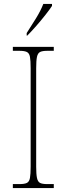

<svg xmlns="http://www.w3.org/2000/svg" viewBox="-20 -951 339 971"><path d="M45 0V-20H79Q104 -20 116 -26Q128 -32 131.5 -51Q135 -70 135 -108V-606Q135 -645 131.5 -663.5Q128 -682 116 -688Q104 -694 79 -694H45V-714H252V-694H219Q194 -694 182.5 -688Q171 -682 167 -663.5Q163 -645 163 -606V-108Q163 -70 167 -51Q171 -32 182.5 -26Q194 -20 219 -20H252V0ZM115 -784Q137 -818 161.5 -857.5Q186 -897 199 -931H243V-921Q232 -904 210 -876Q188 -848 163 -819.5Q138 -791 118 -771H115Z"/></svg>

Font: Noto Serif Georgian SemiCondensed Thin
Style: Regular
Weight: 100
Width: 4
Designer: Monotype Design Team, Akaki Razmadze
Foundry: Google LLC
Version: Version 2.003; ttfautohint (v1.8.4.7-5d5b)